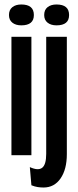

<svg xmlns="http://www.w3.org/2000/svg" viewBox="-20 -692 349 856"><path d="M31 0V-528H120V0ZM75 -579Q50 -579 35 -591Q20 -603 20 -625Q20 -648 35 -660Q50 -672 75 -672Q131 -672 131 -625Q131 -579 75 -579ZM174 144Q161 144 148 142Q135 140 120 134L113 53Q150 70 168 56Q186 42 186 -6V-528H278V-5Q278 63 250 103.5Q222 144 174 144ZM232 -579Q207 -579 192 -591Q177 -603 177 -625Q177 -648 192 -660Q207 -672 232 -672Q288 -672 288 -625Q288 -579 232 -579Z"/></svg>

Font: Bricolage Grotesque 96pt Condensed
Style: Regular
Weight: 400
Width: 3
Designer: Mathieu Triay
Foundry: Atelier Triay
Version: Version 1.001; ttfautohint (v1.8.4.7-5d5b);gftools[0.9.33.de